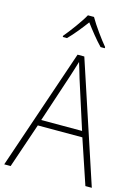

<svg xmlns="http://www.w3.org/2000/svg" viewBox="-138 -1024 796 1099"><g transform="rotate(15 259.5 -474.0)"><path d="M278 -948H242C219 -906 167 -836 135 -798V-791H160C193 -824 232 -873 260 -911C289 -872 326 -825 359 -791H384V-798C355 -832 302 -905 278 -948ZM481 0H519L283 -715H243L0 0H38L128 -265H392ZM289 -587 381 -300H139L234 -587C243 -616 253 -646 262 -677C272 -644 282 -613 289 -587Z"/></g></svg>

Font: Noto Sans Bengali SemiCondensed ExtraLight
Style: Regular
Weight: 200
Width: 4
Designer: Joana Ranito - Universal Thirst; Jelle Bosma - Monotype Design Team
Foundry: Universal Thirst ehf.
Version: Version 3.000